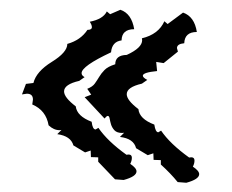

<svg xmlns="http://www.w3.org/2000/svg" viewBox="-20 -435 484 401"><path d="M238.3 -59.1 220.2 -60.5 185.1 -97.2V-106.4L169.9 -106.9L169.4 -120.6L157.7 -116.7L133.3 -131.3Q127.9 -150.9 99.6 -154.8L108.4 -163.6L104.5 -163.1Q92.3 -163.1 81.5 -173.3Q76.2 -204.6 47.4 -216.8L48.8 -227.1Q48.8 -239.3 36.1 -239.3L25.9 -237.8L34.2 -259.8L49.8 -261.7Q55.7 -285.6 88.1 -305.7Q120.6 -325.7 120.6 -343.3Q148.4 -351.1 162.6 -372.6Q171.9 -372.6 171.9 -378.4Q171.9 -382.8 167.5 -389.6Q195.3 -395 203.1 -411.1L210 -405.3L231.4 -414.6Q254.9 -406.7 260.3 -374Q234.4 -374 233.9 -350.6Q213.9 -348.1 211.9 -325.7Q150.4 -296.9 150.4 -282.2Q150.4 -277.3 156.7 -273.9L145.5 -266.1Q113.8 -258.8 113.8 -244.1Q113.8 -231.4 138.2 -212.9Q140.6 -192.4 171.4 -180.7Q173.3 -164.6 179.7 -164.6L185.5 -168Q204.6 -140.1 244.1 -111.8L248.5 -112.3Q255.4 -112.3 255.4 -105.5Q255.4 -99.1 252 -92.8Q265.1 -84 265.1 -77.1Q265.1 -66.4 238.3 -59.1ZM362.3 -408.7Q386.2 -400.4 391.1 -368.2Q365.7 -368.2 364.8 -344.7Q349.6 -343.3 349.6 -334.5L351.6 -327.2L321.8 -303.2L306.2 -305.7L308.1 -286.6Q278.3 -283.7 278.3 -276.9Q278.3 -273 287.6 -268.1L276.4 -260.3Q244.7 -253 244.7 -238.3Q244.7 -225.6 269.1 -207.1Q271 -186.6 302.3 -174.8Q304.7 -158.7 310.6 -158.7L316.4 -162.2Q335 -134.8 375 -106L379.4 -106.5Q386.2 -106.5 386.2 -99.7Q386.2 -93.3 382.8 -87Q396 -78.2 396 -71.3Q396 -60.6 369.2 -53.3L351.1 -54.7Q336 -73.3 315.9 -91.4V-100.6L300.8 -101.1L300.3 -114.8L288.6 -110.9L264.2 -125.5Q259.3 -145.6 230.5 -149L239.3 -157.8L235.4 -157.3Q224.2 -157.3 219 -162.9Q213.9 -168.5 211.9 -175.1Q210 -181.7 209 -187.3Q208 -192.9 205.1 -192.9Q202.7 -192.9 198.3 -187.5L156.8 -232L170.5 -237.3L162.2 -249.5Q173.4 -253.9 178 -260.5Q182.7 -267.1 187.1 -274.4Q191.4 -281.8 198.3 -288.8Q205.1 -295.9 220.7 -300.8Q220.7 -319.8 244.7 -320.3Q276.9 -335 276.9 -351.1L276.4 -355Q311.1 -363.3 323.3 -390.6L330.1 -384.8Z"/></svg>

Font: Truetypewriter PolyglOTT
Style: Regular
Weight: 400
Designer: Sergey Beatoff a.k.a. Sam_T
Version: Version 3.76